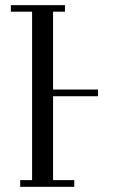

<svg xmlns="http://www.w3.org/2000/svg" viewBox="-20 -722 454 742"><path d="M22 -676.8V-702.1H231V-676.8H185.1V-376H358.9V-350.1H185.1V-25.9H267.1V0H58.1V-25.9H104V-676.8Z"/></svg>

Font: Dehuti Alt
Style: Book
Weight: 400
Version: Version 1.2